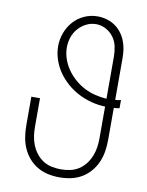

<svg xmlns="http://www.w3.org/2000/svg" viewBox="-85 -804 669 873"><g transform="rotate(10 250.0 -367.5)"><path d="M250 8Q223 8 197 2.5Q171 -3 148 -16.5Q125 -30 107.5 -50.5Q90 -71 79.5 -95.5Q69 -120 65 -146.5Q61 -173 61 -200V-331H101V-200Q101 -178 104 -157Q107 -136 115 -116Q123 -96 136.5 -78.5Q150 -61 168 -49.5Q186 -38 207 -33.5Q228 -29 250 -29Q272 -29 293 -33.5Q314 -38 332 -49.5Q350 -61 363.5 -78.5Q377 -96 385 -116Q393 -136 396 -157Q399 -178 399 -200V-345Q367 -346 336 -354Q305 -362 276.5 -376.5Q248 -391 223.5 -412Q199 -433 180.5 -459Q162 -485 151.5 -516Q141 -547 141 -579Q141 -610 152 -640Q163 -670 184 -693.5Q205 -717 234 -730Q263 -743 294 -743Q315 -743 335.5 -737.5Q356 -732 373.5 -720.5Q391 -709 404 -692.5Q417 -676 425 -656.5Q433 -637 436 -616.5Q439 -596 439 -575V-383Q445 -383 452 -384Q459 -385 465 -387V-349Q459 -348 452 -347Q445 -346 439 -346V-200Q439 -173 435 -146.5Q431 -120 420.5 -95.5Q410 -71 392.5 -50.5Q375 -30 352 -16.5Q329 -3 303 2.5Q277 8 250 8ZM399 -381V-575Q399 -599 394 -622.5Q389 -646 375 -665Q361 -684 339.5 -695.5Q318 -707 294 -707Q270 -707 248.5 -696Q227 -685 211.5 -667Q196 -649 188.5 -626.5Q181 -604 181 -580Q181 -553 190 -527Q199 -501 214.5 -479Q230 -457 250.5 -439Q271 -421 295 -408.5Q319 -396 345.5 -389.5Q372 -383 399 -381Z"/></g></svg>

Font: Zed Sans Extralight
Style: Regular
Weight: 200
Designer: Belleve Invis
Foundry: Belleve Invis
Version: Version 1.0.0; ttfautohint (v1.8.4)